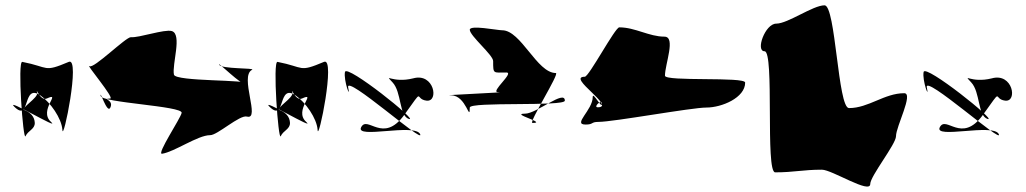

<svg xmlns="http://www.w3.org/2000/svg" viewBox="-20 -723 3862 723"><path d="M120 -374C125 -354 55 -316 73 -308C95 -299 110 -284 111 -260C111 -236 86 -232 76 -210C67 -192 45 -494 64 -490C167 -470 142 -449 239 -490C284 -510 217 -184 215 -234C212 -278 169 -338 133 -363C63 -413 96 -260 34 -321C-5 -359 212 -228 172 -264C123 -308 215 -379 156 -352C131 -341 113 -400 120 -374Z M395 -317C383 -294 355 -388 359 -362C361 -336 669 -324 664 -298C660 -277 569 -142 590 -144C637 -151 725 -214 771 -214C798 -213 883 -292 910 -284C962 -270 881 -436 929 -460C945 -468 811 -462 805 -480C799 -492 891 -400 903 -408C925 -424 640 -415 635 -442C627 -480 667 -594 627 -606C599 -614 503 -580 473 -583C454 -584 332 -462 317 -474C301 -484 413 -352 395 -352C361 -350 411 -348 395 -317Z M1081 -374C1086 -354 1016 -316 1034 -308C1056 -299 1071 -284 1072 -260C1072 -236 1047 -232 1037 -210C1028 -192 1006 -494 1025 -490C1128 -470 1103 -449 1200 -490C1245 -510 1178 -184 1176 -234C1173 -278 1130 -338 1094 -363C1024 -413 1057 -260 995 -321C956 -359 1173 -228 1133 -264C1084 -308 1176 -379 1117 -352C1092 -341 1074 -400 1081 -374Z M1458 -413C1493 -376 1482 -287 1520 -275C1560 -263 1285 -483 1279 -452C1273 -420 1302 -343 1291 -394C1280 -445 1581 -176 1562 -218C1542 -260 1316 -198 1340 -244C1364 -290 1422 -180 1502 -290C1581 -399 1538 -350 1586 -344C1634 -338 1615 -450 1536 -428C1456 -408 1424 -450 1458 -413Z M1749 -611C1749 -588 1837 -516 1837 -493C1837 -443 1837 -450 1887 -450C1918 -450 1825 -376 1855 -376C1911 -376 1623 -364 1679 -364C1736 -364 1749 -261 1749 -318C1749 -341 2107 -321 2107 -344C2107 -387 2001 -295 1957 -295C1899 -295 2043 -260 1985 -260C1969 -260 2089 -448 2073 -448C2002 -448 1942 -609 1871 -609C1852 -609 1749 -630 1749 -611Z M2247 -332C2247 -310 2212 -380 2212 -358C2212 -308 2135 -254 2185 -254C2216 -254 2204 -264 2234 -264C2290 -264 2584 -318 2640 -318C2698 -318 2786 -355 2786 -412C2786 -435 2484 -415 2484 -438C2484 -481 2526 -585 2482 -585C2424 -585 2372 -620 2312 -620C2296 -620 2198 -434 2182 -434C2112 -434 2302 -319 2231 -319C2212 -319 2247 -352 2247 -332Z M2859 -530C2897 -530 2861 -74 2899 -74C2971 -74 3003 -84 3075 -84C3113 -84 3257 9 3257 -30C3257 -60 3354 -180 3354 -210C3354 -247 3421 -372 3385 -372C3310 -372 3251 -316 3177 -316C3135 -316 3127 -703 3085 -703C3041 -703 2947 -634 2903 -634C2861 -634 2824 -530 2859 -530Z M3637 -413C3672 -376 3661 -287 3699 -275C3739 -263 3464 -483 3458 -452C3452 -420 3481 -343 3470 -394C3459 -445 3760 -176 3741 -218C3721 -260 3495 -198 3519 -244C3543 -290 3601 -180 3681 -290C3760 -399 3717 -350 3765 -344C3813 -338 3794 -450 3715 -428C3635 -408 3603 -450 3637 -413Z"/></svg>

Font: CiSf CamouflageKit II
Style: Regular
Weight: 400
Version: Version 1